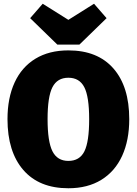

<svg xmlns="http://www.w3.org/2000/svg" viewBox="-20 -985 730 1025"><path d="M670 -349Q670 -236 632 -153Q594 -70 521 -25Q448 20 345 20Q189 20 104.5 -77.5Q20 -175 20 -349Q20 -462 58 -544.5Q96 -627 169 -671.5Q242 -716 345 -716Q501 -716 585.5 -619.5Q670 -523 670 -349ZM234 -349Q234 -229 260 -177.5Q286 -126 345 -126Q405 -126 430.5 -177Q456 -228 456 -349Q456 -469 430 -519.5Q404 -570 345 -570Q286 -570 260 -519.5Q234 -469 234 -349ZM482 -965 549 -888 404 -747H286L141 -888L208 -965L345 -879Z"/></svg>

Font: Fira Sans Black
Style: Regular
Weight: 900
Designer: Carrois Corporate & Edenspiekermann AG
Foundry: Carrois Corporate GbR & Edenspiekermann AG
Version: Version 4.203